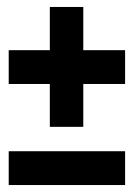

<svg xmlns="http://www.w3.org/2000/svg" viewBox="-20 -531 384 551"><path d="M339 0V-97H5V0ZM5 -290V-387H339V-290ZM123 -167V-511H219V-167Z"/></svg>

Font: Jockey One
Style: Regular
Weight: 400
Designer: TypeTogether
Foundry: TypeTogether
Version: Version 1.002